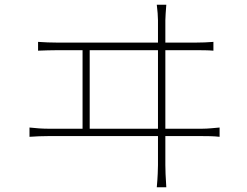

<svg xmlns="http://www.w3.org/2000/svg" viewBox="-20 -769 1040 807"><path d="M675 -197H830C846 -197 878 -197 903 -194V-233C878 -231 855 -228 830 -228H675V-558H807C825 -558 854 -558 877 -556V-593C852 -591 830 -590 804 -590H675V-684C675 -695 677 -725 679 -749H639C642 -727 644 -698 644 -684V-590H219C194 -590 167 -591 140 -593V-556C168 -557 194 -558 219 -558H327V-228H182C157 -228 132 -230 104 -233V-194C133 -196 157 -197 182 -197H644V-75C644 -63 643 -24 639 18H679C676 -21 675 -60 675 -75V-197ZM357 -228V-558H644V-228H357Z"/></svg>

Font: Glow Sans SC Normal ExtraLight
Style: Regular
Weight: 200
Designer: Ryoko NISHIZUKA (kana, bopomofo & ideographs); Paul D. Hunt (Latin, Greek & Cyrillic); Sandoll Communications, Soo-young
Version: Version 0.93